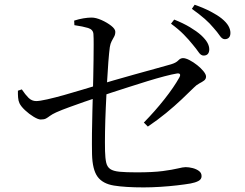

<svg xmlns="http://www.w3.org/2000/svg" viewBox="-20 -811 1040 814"><path d="M796.6 -622.6Q781.2 -642 759.2 -664.5Q737.3 -686.9 705 -710.5L718.5 -728Q757 -712.7 785.4 -695.6Q813.8 -678.6 832.5 -661.9Q851.5 -644.1 859.3 -629.8Q867.2 -615.6 867.2 -601.6Q867.2 -589.3 861.1 -582.3Q855.1 -575.4 843.2 -575.4Q831.7 -575.4 822 -589.7Q812.3 -604 796.6 -622.6ZM885.3 -692.9Q869.3 -712.3 848.4 -730.7Q827.6 -749 793.5 -773.6L805.2 -790.9Q844.7 -777 873.2 -762Q901.7 -747.1 919.7 -732.7Q939.5 -716.5 948.2 -701.4Q956.9 -686.3 956.9 -671.4Q956.9 -658.2 950.4 -651.5Q944 -644.9 933.1 -644.9Q921.8 -644.9 911.7 -659.8Q901.6 -674.7 885.3 -692.9ZM294.4 -723.6Q314.4 -730.1 333.7 -733.3Q353.1 -736.5 368.3 -736.5Q386.5 -736.5 410.3 -726Q434 -715.4 451.5 -701.7Q468.9 -688 468.9 -676.2Q468.9 -664.7 464 -655.9Q459.1 -647.2 453.6 -636.9Q448 -626.5 445.6 -611.4Q442.6 -589.5 439.4 -548.9Q436.2 -508.3 433.5 -457.8Q430.8 -407.3 428.5 -354.2Q426.1 -301.2 425.3 -253.5Q424.5 -205.8 425.3 -170.8Q426.1 -140.1 430.2 -121.8Q434.3 -103.5 447.2 -94.5Q460 -85.5 486.8 -82.9Q513.6 -80.3 559.2 -80.3Q628.5 -80.3 670.1 -85.8Q711.7 -91.4 734.1 -96.9Q756.4 -102.4 767.3 -102.4Q780.9 -102.4 796.7 -98.4Q812.4 -94.4 823.5 -86.2Q834.6 -78 834.6 -64.3Q834.6 -50.8 821.3 -43.8Q807.9 -36.7 787.9 -33.1Q765.5 -29.2 731.3 -25.2Q697.2 -21.2 660 -18.9Q622.8 -16.5 589.1 -16.5Q511.1 -16.5 463.1 -24.3Q415.2 -32.1 393.5 -62Q371.8 -91.9 370.2 -157.1Q369.4 -197.1 369.9 -245.4Q370.4 -293.7 371.7 -339.6Q373 -385.5 373.8 -417.8Q374.5 -450 375.4 -486.1Q376.3 -522.1 376.6 -557.2Q376.9 -592.2 377.1 -620.9Q377.3 -649.7 376.1 -666.5Q374.9 -685.8 353.4 -692.4Q331.9 -699 295.4 -704.3ZM72.5 -432Q87.2 -409.9 101 -396.2Q114.9 -382.5 133.4 -382.5Q147.8 -382.5 180.4 -389.8Q213.1 -397.2 252.8 -408.4Q292.6 -419.6 329.4 -430.8Q366.2 -442 389.2 -448.8Q418.4 -457.6 461 -470Q503.6 -482.4 549.8 -495.2Q596.1 -508.1 637.3 -519.4Q678.6 -530.7 704.9 -538.3Q726.4 -544.7 735.7 -554.7Q744.9 -564.6 755.8 -564.6Q767.3 -564.6 783.7 -556Q800.1 -547.5 816.1 -534.8Q832 -522.1 842.8 -508.8Q853.5 -495.6 853.5 -486.2Q853.5 -475.9 845.3 -469.6Q837 -463.4 825 -457.3Q813 -451.1 801.7 -439.4Q781 -418.9 750.6 -390.1Q720.2 -361.3 683.7 -331.4Q647.3 -301.6 606.8 -274.4L589.8 -291.4Q637.4 -339.9 677.4 -390.7Q717.4 -441.5 740 -482Q745.6 -491.8 742.7 -496.5Q739.8 -501.2 728.8 -499.2Q710.2 -496.2 677.3 -487.6Q644.5 -479 605.4 -467Q566.2 -455 526.1 -442Q485.9 -429 451.1 -417.8Q416.3 -406.6 393.7 -398.4Q368.9 -390.4 337.3 -379.3Q305.6 -368.2 274.2 -356.8Q242.7 -345.5 218.4 -334.7Q200.9 -326.6 191.7 -319.7Q182.6 -312.7 174.8 -308.5Q167 -304.3 152.7 -304.3Q142 -304.3 122.7 -315.9Q103.4 -327.6 86.3 -343.6Q69.2 -359.6 62.6 -373.3Q57.7 -383.6 56.7 -397.9Q55.6 -412.1 56 -426.5Z"/></svg>

Font: Source Han Serif JP VF
Style: Regular
Weight: 250
Designer: Ryoko NISHIZUKA 西塚涼子 (kana & ideographs); Frank Grießhammer (Latin, Greek & Cyrillic); Wenlong ZHANG 张文龙 (bopomofo); San
Foundry: Adobe
Version: Version 2.001;hotconv 1.1.0;makeotfexe 2.6.0